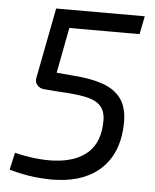

<svg xmlns="http://www.w3.org/2000/svg" viewBox="-51 -734 636 790"><g transform="rotate(5 266.5 -338.5)"><path d="M515 -690 500 -615H210L174 -427L245 -421Q316 -416 366 -398.5Q416 -381 442 -345Q468 -309 468 -249Q468 -131 402 -62.5Q336 6 215 12Q174 14 122.5 8.5Q71 3 16 -13L32 -84Q77 -73 119 -68.5Q161 -64 196 -66Q286 -71 334.5 -115.5Q383 -160 383 -247Q383 -286 363.5 -307.5Q344 -329 302 -338Q260 -347 192 -350L127 -355Q110 -357 99.5 -369.5Q89 -382 93 -400L149 -690Z"/></g></svg>

Font: Exo 2
Style: Italic
Weight: 400
Italic angle: -8°
Designer: Natanael Gama
Foundry: Natanael Gama
Version: Version 2.010